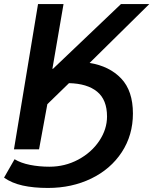

<svg xmlns="http://www.w3.org/2000/svg" viewBox="-37 -738 758 949"><path d="M151 -718H277L222 -398H225L561 -718H701L406 -427Q504 -411 562 -350Q620 -289 620 -177Q620 -70 565 14Q510 98 414 144.5Q318 191 200 191Q129 191 75 179Q21 167 -17 140L35 49Q66 68 111.5 77Q157 86 207 86Q284 86 349.5 51Q415 16 453.5 -41.5Q492 -99 492 -162Q492 -245 443 -285Q394 -325 304 -327L197 -223L156 0H32Z"/></svg>

Font: Nebula Sans Semibold
Style: Regular
Weight: 600
Italic angle: -9°
Designer: Paul D. Hunt for Adobe (as Source Sans)
Foundry: Nebula Entertainment & Broadcasting LLC
Version: Version 1.010